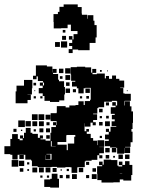

<svg xmlns="http://www.w3.org/2000/svg" viewBox="-20 -823 662 872"><path d="M249 -360H207V-365H182V-387H174V-399H156V-423H174V-434H161V-448H175V-455H152V-476H146V-463H130V-479H143V-526H193V-521H218V-494H219V-510H237V-492H221V-487H244V-461H248V-454H271V-428H251H275V-394H272V-367H249ZM60 -99H36V-120H27V-123H0V-159H27V-162V-192H35V-214H61V-192H69V-186H83V-194H71V-208H85V-196H89V-220H127V-215H152V-197H161V-208H175V-194H164V-190H187V-184H209V-220H213V-246H234V-254H221V-268H235V-255H237V-273H210V-309H237V-312H238V-341H278V-335H295V-344H323V-346H336V-363H360V-346H365V-364H389V-370H392V-395V-424H367V-422H360V-399H336V-422H329V-430H307V-452H322V-456H303V-484H301V-518H329V-520H367V-517H394V-493H399V-510H417V-492H400V-486H420V-489H456V-467H461V-478H475V-465H489V-480H507V-465H522V-457H544V-425H526V-423H540V-399H526H546V-397H574V-365H546V-363H544V-344H546V-363H570V-340H577V-317H584V-265H582V-237H577V-225H582V-177H573V-156H548V-154H571V-128H545V-151H544V-125H512V-151H508V-131H488V-151H508V-153H480V-159H456V-183H474V-190H457V-212H474V-224H461V-238H475V-225H482V-247H508V-250H487V-272H501V-281H488V-301H501V-306H483V-336H505V-343H490V-359H506V-344H512V-363H510V-365H488V-361H453V-336H427V-332H422V-307H403V-304H421V-278H403V-268H415V-254H401V-266H391V-248H365V-263H364V-245V-227H372V-237H384V-225H374V-215H392V-196H403V-184H421V-164H423V-186H453V-156H431V-155H452V-127H431V-118H445V-104H431V-118H422V-97H396V-93H369V-90H365V-64H336V-63H331V-38H305V-63H300V-64H277V-62H239V-65H215V-64H185H151V-93V-68H125V-94H150H121V-116V-98H95V-120H88V-101H68V-120H60ZM300 -489H276V-513H300ZM268 -491H248V-511H268ZM442 -497H434V-505H442ZM470 -499H466V-503H470ZM299 -460H277V-482H299ZM264 -465H252V-477H264ZM105 -354H51V-408H55V-434H89V-460H127V-422H125V-394H105V-393H120V-369H105ZM296 -433H280V-449H296ZM180 -435V-448H175V-435ZM144 -435H132V-447H144ZM298 -401H278V-421H298ZM388 -401H368V-421H388ZM325 -404H311V-418H325ZM560 -409H556V-413H560ZM140 -409H136V-413H140ZM384 -375H372V-387H384ZM173 -376H163V-386H173ZM143 -376H133V-386H143ZM353 -376H343V-386H353ZM475 -344H461V-358H475ZM446 -313H430V-329H446ZM151 -278H125V-304H151ZM181 -278H155V-304H181ZM209 -280H187V-302H209ZM474 -285H462V-297H474ZM443 -286H433V-296H443ZM93 -246H63V-276H93ZM120 -249H96V-273H120ZM479 -250H457V-272H479ZM149 -250H127V-272H149ZM179 -250H157V-272H179ZM446 -253H430V-269H446ZM205 -254H191V-268H205ZM509 -251V-264V-251ZM119 -220H97V-242H119ZM207 -222H189V-240H207ZM177 -222H159V-240H177ZM55 -224H41V-238H55ZM143 -226H133V-236H143ZM81 -228H75V-234H81ZM281 -178H241V-166H283V-141H288V-171H317V-202H322V-210H297H282V-207H281ZM206 -193H190V-209H206ZM443 -196H433V-206H443ZM215 -158V-182H211V-158ZM215 -157H233V-158H215ZM478 -131H458V-151H478ZM215 -125H230H215ZM209 -100H187V-118H186V-98H214V-124H191V-122H209ZM69 -121H87V-122H69ZM568 -101H548V-121H568ZM538 -101H518V-121H538ZM476 -103H460V-119H476ZM502 -107H494V-115H502ZM495 6H441V-5H422V-34H421V-68H444V-73H430V-89H446V-75H451V-98H485V-96H513V-71H518V-67H535V-73H520V-89H536V-74H548V-91H568V-74H581V-28H576V-3H540V-8H524V5H495ZM215 -97H230H215ZM63 -66H33V-96H63ZM90 -69H66V-93H90ZM385 -74H371V-88H385ZM113 -76H103V-86H113ZM179 -40H157V-62H179ZM149 -40H127V-62H149ZM209 -40H187V-62H209ZM358 -41H338V-61H358ZM237 -42H219V-60H237ZM86 -43H70V-59H86ZM416 -43H400V-59H416ZM293 -46H283V-56H293ZM112 -47H104V-55H112ZM261 -48H255V-54H261ZM524 -34H535V-35H524ZM248 29H208V26H181V-8H208V-11H215V-34H241V-11H248ZM329 -10H307V-32H329ZM419 -10H397V-32H419ZM296 -13H280V-29H296ZM385 -14H371V-28H385ZM265 -14H251V-28H265ZM203 -16H193V-26H203ZM173 -16H163V-26H173ZM310 -582H292V-600H308V-643H293V-659H309V-644H314V-668H332V-682H302V-711H287V-695H258V-694H224V-723H223V-759H243V-769H250V-792H269V-803H333V-791H351V-762H352V-756H376V-738H378V-754H404V-729H409V-709H419V-653H414V-628H387V-595H335V-598H310ZM277 -675H265V-687H277ZM280 -642H262V-660H280ZM285 -607H257V-635H285ZM252 -610H230V-632H252ZM308 -614H294V-628H308Z"/></svg>

Font: Rubik Storm
Style: Regular
Weight: 400
Designer: Hubert and Fischer, NaN
Foundry: Hubert and Fischer, NaN
Version: Version 2.201